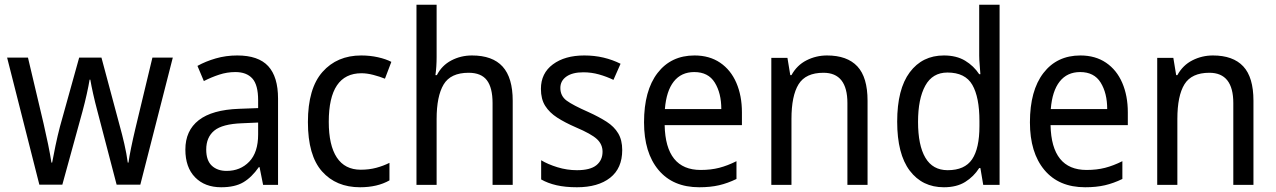

<svg xmlns="http://www.w3.org/2000/svg" viewBox="-20 -780 5383 810"><path d="M391 -311Q381 -348 373 -384Q365 -420 361 -444H358Q354 -419 346 -383Q338 -347 328 -310L243 -1H146L10 -537H98L164 -258Q174 -215 183 -171Q192 -127 197 -94H200Q205 -122 214 -165Q223 -208 233 -246L314 -537H408L486 -246Q495 -214 504.5 -173Q514 -132 519 -94H522Q525 -117 533 -156Q541 -195 551 -237L623 -537H709L572 -1H472Z M981 -546Q1070 -546 1111.5 -501Q1153 -456 1153 -364V0H1090L1075 -75H1072Q1042 -32 1006.5 -11Q971 10 913 10Q844 10 803 -32Q762 -74 762 -149Q762 -229 818.5 -273Q875 -317 989 -321L1069 -324V-357Q1069 -422 1044.5 -449Q1020 -476 973 -476Q938 -476 904.5 -465Q871 -454 840 -438L813 -502Q847 -521 890 -533.5Q933 -546 981 -546ZM1001 -260Q918 -257 884 -229Q850 -201 850 -149Q850 -103 873.5 -81Q897 -59 936 -59Q994 -59 1031.5 -98Q1069 -137 1069 -213V-263Z M1499 10Q1398 10 1338.5 -57Q1279 -124 1279 -265Q1279 -407 1340.5 -476.5Q1402 -546 1504 -546Q1541 -546 1574.5 -538.5Q1608 -531 1631 -519L1604 -448Q1582 -457 1555 -464Q1528 -471 1505 -471Q1367 -471 1367 -266Q1367 -167 1401 -115.5Q1435 -64 1502 -64Q1537 -64 1567 -72Q1597 -80 1623 -93V-19Q1572 10 1499 10Z M1822 -540Q1822 -498 1817 -463H1823Q1844 -504 1884 -525Q1924 -546 1971 -546Q2058 -546 2100.5 -499Q2143 -452 2143 -355V0H2058V-345Q2058 -410 2034 -441.5Q2010 -473 1957 -473Q1881 -473 1851.5 -423.5Q1822 -374 1822 -278V0H1737V-760H1822Z M2605 -147Q2605 -70 2554 -30Q2503 10 2414 10Q2365 10 2328 1.5Q2291 -7 2263 -23V-104Q2291 -87 2331.5 -74.5Q2372 -62 2414 -62Q2470 -62 2496 -83Q2522 -104 2522 -140Q2522 -171 2498.5 -193Q2475 -215 2409 -243Q2363 -263 2330.5 -284Q2298 -305 2280 -333.5Q2262 -362 2262 -405Q2262 -471 2312.5 -508.5Q2363 -546 2445 -546Q2488 -546 2526 -537Q2564 -528 2598 -511L2568 -443Q2539 -457 2507 -466Q2475 -475 2441 -475Q2395 -475 2369.5 -457Q2344 -439 2344 -409Q2344 -375 2370.5 -355.5Q2397 -336 2463 -307Q2507 -287 2539 -266.5Q2571 -246 2588 -217.5Q2605 -189 2605 -147Z M2910 -546Q2973 -546 3018 -515.5Q3063 -485 3086.5 -430.5Q3110 -376 3110 -306V-252H2784Q2788 -63 2936 -63Q2979 -63 3014 -72Q3049 -81 3087 -100V-25Q3050 -7 3013.5 1.5Q2977 10 2930 10Q2819 10 2758 -63Q2697 -136 2697 -264Q2697 -398 2754 -472Q2811 -546 2910 -546ZM2909 -476Q2854 -476 2822.5 -436Q2791 -396 2785 -320H3023Q3023 -387 2995.5 -431.5Q2968 -476 2909 -476Z M3469 -546Q3554 -546 3597 -500Q3640 -454 3640 -355V0H3555V-345Q3555 -473 3454 -473Q3379 -473 3349 -424.5Q3319 -376 3319 -278V0H3234V-536H3302L3314 -463H3319Q3342 -505 3382.5 -525.5Q3423 -546 3469 -546Z M3962 10Q3871 10 3818 -60Q3765 -130 3765 -267Q3765 -404 3818 -475Q3871 -546 3962 -546Q4015 -546 4051.5 -524Q4088 -502 4111 -467H4116Q4115 -484 4113 -506.5Q4111 -529 4111 -545V-760H4197V0H4128L4116 -71H4111Q4088 -35 4052 -12.5Q4016 10 3962 10ZM3978 -62Q4050 -62 4081 -108Q4112 -154 4112 -248V-269Q4112 -370 4082 -422Q4052 -474 3977 -474Q3914 -474 3883.5 -418.5Q3853 -363 3853 -266Q3853 -167 3884 -114.5Q3915 -62 3978 -62Z M4538 -546Q4601 -546 4646 -515.5Q4691 -485 4714.5 -430.5Q4738 -376 4738 -306V-252H4412Q4416 -63 4564 -63Q4607 -63 4642 -72Q4677 -81 4715 -100V-25Q4678 -7 4641.5 1.5Q4605 10 4558 10Q4447 10 4386 -63Q4325 -136 4325 -264Q4325 -398 4382 -472Q4439 -546 4538 -546ZM4537 -476Q4482 -476 4450.5 -436Q4419 -396 4413 -320H4651Q4651 -387 4623.5 -431.5Q4596 -476 4537 -476Z M5097 -546Q5182 -546 5225 -500Q5268 -454 5268 -355V0H5183V-345Q5183 -473 5082 -473Q5007 -473 4977 -424.5Q4947 -376 4947 -278V0H4862V-536H4930L4942 -463H4947Q4970 -505 5010.5 -525.5Q5051 -546 5097 -546Z"/></svg>

Font: Noto Sans Myanmar SemiCondensed
Style: Regular
Weight: 400
Width: 4
Designer: Monotype Design Team
Foundry: Monotype Imaging Inc.
Version: Version 2.107; ttfautohint (v1.8.4.7-5d5b)